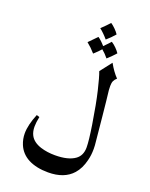

<svg xmlns="http://www.w3.org/2000/svg" viewBox="-178 -883 915 1174"><g transform="rotate(20 279.5 -296.5)"><path d="M462 -428Q462 -411 463 -401Q469 -346 471 -330Q474 -296 480.5 -237Q487 -178 496 -78Q499 -54 499 -31Q499 10 490 44Q476 102 444 138Q390 199 285 199Q209 199 156 172Q105 145 84 94Q70 60 70 23Q70 -32 101 -107L120 -101Q112 -63 112 -37Q112 -4 124 19Q143 56 196 73Q238 86 289 86Q375 86 419 54Q455 28 455 -25Q455 -67 439 -169Q419 -296 400 -376Q381 -456 368 -490L427 -566Q454 -517 486 -484Q473 -473 467.5 -460.5Q462 -448 462 -428ZM284 -739Q315 -768 336 -792Q351 -782 366.5 -766.5Q382 -751 391 -737Q367 -709 339 -685Q312 -717 284 -739ZM435 -630Q416 -608 383 -578Q364 -602 340 -622Q324 -603 296 -578Q270 -608 240 -632Q278 -670 292 -685Q314 -670 338 -642Q368 -672 379 -685Q395 -675 410.5 -659.5Q426 -644 435 -630Z"/></g></svg>

Font: Mirza
Style: Regular
Weight: 400
Designer: Arabic design by Kourosh Beigpour, Latin design by Eduardo Tunni, engineering by Lasse Fister
Version: Version 1.0010g